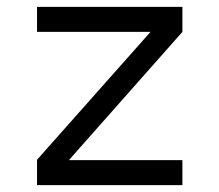

<svg xmlns="http://www.w3.org/2000/svg" viewBox="-20 -540 640 560"><path d="M88 0V-74L419 -447H88V-520H512V-447L181 -73H512V0Z"/></svg>

Font: R Plex Mono
Style: Regular
Weight: 400
Monospace: yes
Designer: Belleve Invis
Foundry: Belleve Invis
Version: Version 31.8.0